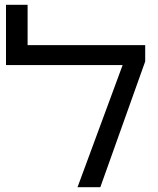

<svg xmlns="http://www.w3.org/2000/svg" viewBox="-20 -780 660 800"><path d="M303 0 491 -509H5V-760H95V-592H585V-524L398 0Z"/></svg>

Font: Noto Sans Hebrew
Style: Regular
Weight: 400
Designer: Monotype Design Team
Foundry: Monotype Imaging Inc.
Version: Version 2.003